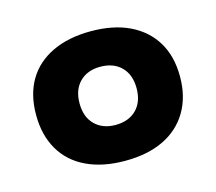

<svg xmlns="http://www.w3.org/2000/svg" viewBox="-62 -790 552 491"><g transform="rotate(-15 214.5 -544.5)"><path d="M214 -373Q155 -373 112 -393.5Q69 -414 46.5 -453Q24 -492 24 -545Q24 -599 46.5 -637Q69 -675 112 -695.5Q155 -716 214 -716Q274 -716 316.5 -695.5Q359 -675 382 -637Q405 -599 405 -545Q405 -492 382 -453Q359 -414 316.5 -393.5Q274 -373 214 -373ZM214 -468Q249 -468 269.5 -488.5Q290 -509 290 -545Q290 -581 269.5 -601.5Q249 -622 214 -622Q180 -622 159.5 -601.5Q139 -581 139 -545Q139 -509 159.5 -488.5Q180 -468 214 -468Z"/></g></svg>

Font: Nunito Sans 7pt SemiExpanded Black
Style: Regular
Weight: 900
Width: 6
Designer: Vernon Adams
Foundry: Vernon Adams
Version: Version 3.101;gftools[0.9.27]